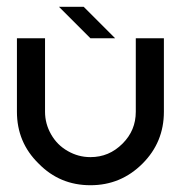

<svg xmlns="http://www.w3.org/2000/svg" viewBox="-20 -547 534 567"><path d="M247 0C307 0 358 -21 401 -64C443 -106 464 -157 464 -217V-434H381V-217C381 -180 368 -149 342 -123C315 -96 284 -83 247 -83C223 -83 201 -89 180 -101C159 -113 143 -129 131 -150C119 -171 113 -193 113 -217V-434H30V-217C30 -157 51 -106 94 -64C136 -21 187 0 247 0ZM320 -434 227 -527H154L247 -434Z"/></svg>

Font: Kunika
Style: Regular
Weight: 400
Designer: Leo Kuroshita
Foundry: kurogedelic
Version: Version 1.000;PS 001.000;hotconv 1.0.88;makeotf.lib2.5.64775